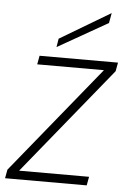

<svg xmlns="http://www.w3.org/2000/svg" viewBox="-69 -795 552 834"><g transform="rotate(5 207.5 -377.5)"><path d="M423 -505 430 -543H88L81 -505H372L-8 -38L-15 0H341L348 -38H43ZM384 -755 164 -624 158 -587 376 -711Z"/></g></svg>

Font: Momo Neue ExtLt
Style: Italic
Weight: 200
Italic angle: -10°
Designer: Ninad Kale (Devanagari), Jonny Pinhorn (Latin)
Foundry: Indian Type Foundry
Version: 4.004